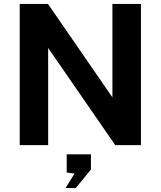

<svg xmlns="http://www.w3.org/2000/svg" viewBox="-20 -743 822 983"><path d="M555.5 -723H701.5V0H570L226.5 -497.5V0H81V-723H225.5L555.5 -244.5ZM315.5 220 361.5 145.5 321.5 140.5V47H445.5V125L367.5 220Z"/></svg>

Font: Public Sans
Style: Bold
Weight: 700
Designer: The Public Sans project authors (U.S. Web Design System). Libre Franklin designed by Pablo Impallari and Rodrigo Fuenzal
Version: Version 1.008; ttfautohint (v1.8.1) -l 8 -r 50 -G 200 -x 14 